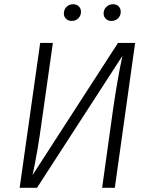

<svg xmlns="http://www.w3.org/2000/svg" viewBox="-20 -888 710 908"><path d="M523 0H463L514 -366Q536 -518 559 -624L155 0H73L170 -685H230L178 -318Q158 -170 134 -60L538 -685H619ZM282 -824Q282 -843 294.5 -855.5Q307 -868 326 -868Q342 -868 352.5 -858Q363 -848 363 -832Q363 -814 350.5 -801.5Q338 -789 319 -789Q303 -789 292.5 -799Q282 -809 282 -824ZM470 -824Q470 -843 483 -855.5Q496 -868 515 -868Q531 -868 541 -858Q551 -848 551 -832Q551 -814 538.5 -801.5Q526 -789 507 -789Q491 -789 480.5 -799Q470 -809 470 -824Z"/></svg>

Font: Fira Sans Light
Style: Italic
Weight: 300
Italic angle: -8°
Designer: bBox Type GmbH & Carrois Corporate GbR & Edenspiekermann AG
Foundry: bBox Type GmbH & Carrois Corporate GbR & Edenspiekermann AG
Version: Version 4.301